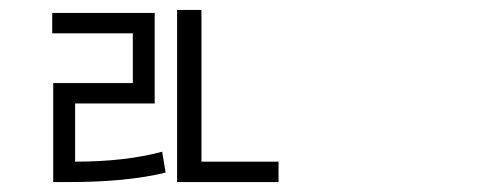

<svg xmlns="http://www.w3.org/2000/svg" viewBox="-20 -763 960 386"><path d="M131 -555V-438Q232 -438 306 -458L313 -416Q235 -397 120 -397H87V-596H247V-696H85V-737H291V-555ZM385 -438H540V-397H336V-743H385Z"/></svg>

Font: Noto Sans Korean Light
Style: Regular
Weight: 300
Designer: Ryoko NISHIZUKA  (kana & ideographs); Paul D. Hunt (Latin, Greek & Cyrillic); Wenlong ZHANG  (bopomofo); Sandoll Communi
Foundry: Adobe Systems Incorporated
Version: Version 1.000;PS 1;hotconv 1.0.78;makeotf.lib2.5.61930